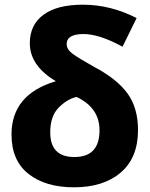

<svg xmlns="http://www.w3.org/2000/svg" viewBox="-20 -788 640 818"><path d="M568 -234Q568 -328 523.5 -389.5Q479 -451 383 -502Q313 -541 288.5 -559.5Q264 -578 264 -600Q264 -643 336 -643Q403 -643 502 -589L562 -711Q451 -768 333 -768Q223 -768 165 -725Q107 -682 107 -604Q107 -508 218 -442Q29 -386 29 -215Q29 -104 101.5 -47Q174 10 295 10Q421 10 494.5 -53Q568 -116 568 -234ZM194 -224Q194 -293 230 -329.5Q266 -366 306 -375Q404 -329 404 -233Q404 -119 297 -119Q194 -119 194 -224Z"/></svg>

Font: Noto Sans Mono UI ExtraBold
Style: Regular
Weight: 800
Designer: Monotype Design team
Foundry: Monotype Imaging Inc.
Version: 1.000